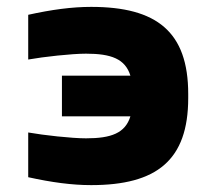

<svg xmlns="http://www.w3.org/2000/svg" viewBox="-20 -529 640 558"><path d="M527 -244V-256C527 -437 435 -509 245 -509C189 -509 130 -501 62 -486V-356C107 -364 188 -373 230 -373C303 -373 344 -358 359 -309H160V-191H359C344 -142 303 -127 230 -127C188 -127 107 -136 62 -144V-14C130 1 189 9 245 9C435 9 527 -63 527 -244Z"/></svg>

Font: LT Wave Mono Black
Style: Regular
Weight: 900
Designer: Daniel Lyons
Version: Version 2.5 (Glyphs App)